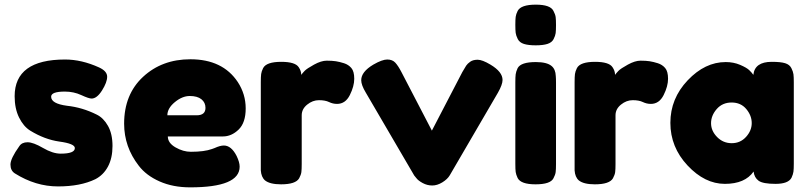

<svg xmlns="http://www.w3.org/2000/svg" viewBox="-20 -793 3475 826"><path d="M44 -47Q25 -59 25 -85Q25 -111 63 -164Q74 -181 98.5 -181Q123 -181 165 -156.5Q207 -132 241 -132Q302 -132 302 -156Q302 -175 235 -184Q172 -193 110 -231Q81 -249 62 -287.5Q43 -326 43 -379Q43 -537 260 -537Q331 -537 406 -503Q441 -487 441 -463Q441 -439 419 -404Q397 -369 374 -369Q362 -369 329.5 -384Q297 -399 259 -399Q200 -399 200 -377Q200 -347 268 -338Q334 -331 396 -300Q425 -286 444.5 -251.5Q464 -217 464 -165Q464 -113 444.5 -76.5Q425 -40 390 -22Q326 9 229.5 9Q133 9 44 -47Z M939 -206H702Q702 -178 735 -159Q768 -140 801 -140Q859 -140 892 -152L903 -156Q927 -167 943 -167Q975 -167 998 -122Q1011 -95 1011 -76Q1011 13 798 13Q724 13 666.5 -12.5Q609 -38 577 -80Q514 -161 514 -261Q514 -387 595.5 -462.5Q677 -538 799 -538Q938 -538 1003 -440Q1037 -388 1037 -326.5Q1037 -265 1006.5 -235.5Q976 -206 939 -206ZM826 -297Q864 -297 864 -329Q864 -352 846.5 -366Q829 -380 796.5 -380Q764 -380 732 -353.5Q700 -327 700 -297Z M1430 -346Q1412 -346 1395.5 -354Q1379 -362 1352 -362Q1325 -362 1301.5 -343Q1278 -324 1278 -297V-87Q1278 -64 1276.5 -52.5Q1275 -41 1267 -26Q1252 0 1189 0Q1141 0 1120 -17Q1104 -31 1102 -60Q1102 -70 1102 -89V-440Q1102 -463 1103.5 -474.5Q1105 -486 1112 -500Q1126 -527 1190 -527Q1250 -527 1265 -504Q1276 -488 1276 -471Q1281 -478 1290.5 -488Q1300 -498 1331 -515Q1362 -532 1385.5 -532Q1409 -532 1425 -529.5Q1441 -527 1460 -521Q1479 -515 1491.5 -500.5Q1504 -486 1504 -454Q1504 -422 1485 -384Q1466 -346 1430 -346Z M2090 -515Q2142 -484 2142 -449Q2142 -429 2122 -394L1915 -39Q1905 -22 1883 -8.5Q1861 5 1839.5 5Q1818 5 1798.5 -5.5Q1779 -16 1771 -27L1762 -38L1554 -394Q1534 -427 1534 -448Q1534 -484 1586 -515Q1624 -537 1646 -537Q1668 -537 1680.5 -523.5Q1693 -510 1707 -483L1838 -231L1969 -483Q1980 -502 1985.5 -510.5Q1991 -519 2003 -527.5Q2015 -536 2035 -536Q2055 -536 2090 -515Z M2197 -439Q2197 -462 2198.5 -473.5Q2200 -485 2207 -500Q2221 -526 2285 -526Q2333 -526 2353 -509Q2370 -495 2371 -466Q2372 -456 2372 -437V-87Q2372 -64 2370.5 -52.5Q2369 -41 2361 -26Q2348 0 2284 0Q2221 0 2207 -27Q2200 -42 2198.5 -53Q2197 -64 2197 -88ZM2207 -746Q2221 -773 2285 -773Q2348 -773 2361 -746Q2369 -731 2370.5 -719.5Q2372 -708 2372 -685Q2372 -662 2370.5 -650.5Q2369 -639 2361.5 -624.5Q2354 -610 2335 -604Q2316 -598 2284.5 -598Q2253 -598 2234 -604Q2215 -610 2207.5 -625Q2200 -640 2198.5 -651.5Q2197 -663 2197 -686Q2197 -709 2198.5 -720.5Q2200 -732 2207 -746Z M2780 -346Q2762 -346 2745.5 -354Q2729 -362 2702 -362Q2675 -362 2651.5 -343Q2628 -324 2628 -297V-87Q2628 -64 2626.5 -52.5Q2625 -41 2617 -26Q2602 0 2539 0Q2491 0 2470 -17Q2454 -31 2452 -60Q2452 -70 2452 -89V-440Q2452 -463 2453.5 -474.5Q2455 -486 2462 -500Q2476 -527 2540 -527Q2600 -527 2615 -504Q2626 -488 2626 -471Q2631 -478 2640.5 -488Q2650 -498 2681 -515Q2712 -532 2735.5 -532Q2759 -532 2775 -529.5Q2791 -527 2810 -521Q2829 -515 2841.5 -500.5Q2854 -486 2854 -454Q2854 -422 2835 -384Q2816 -346 2780 -346Z M3221 -471Q3227 -527 3300 -527Q3339 -527 3358 -521Q3377 -515 3384.5 -500Q3392 -485 3393.5 -473.5Q3395 -462 3395 -439V-89Q3395 -66 3393.5 -54.5Q3392 -43 3385 -28Q3371 -2 3316.5 -2Q3262 -2 3243.5 -15.5Q3225 -29 3222 -55Q3185 -2 3098.5 -2Q3012 -2 2938 -81Q2864 -160 2864 -264.5Q2864 -369 2938.5 -447.5Q3013 -526 3102 -526Q3136 -526 3164 -514Q3192 -502 3203 -491.5Q3214 -481 3221 -471ZM3039 -263Q3039 -230 3065 -203.5Q3091 -177 3128 -177Q3165 -177 3189.5 -204Q3214 -231 3214 -263.5Q3214 -296 3190.5 -324Q3167 -352 3127.5 -352Q3088 -352 3063.5 -324Q3039 -296 3039 -263Z"/></svg>

Font: Fredoka One
Style: Regular
Weight: 400
Version: Version 1.001;April 7, 2020;FontCreator 12.0.0.2522 64-bit